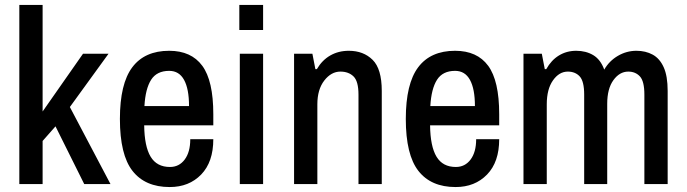

<svg xmlns="http://www.w3.org/2000/svg" viewBox="-20 -743 2773 775"><path d="M58 0V-723H152V-293L315 -526H418L262 -311L426 0H320L204 -233L152 -174V0Z M665 12Q566 12 515 -53Q464 -118 464 -263Q464 -405 514 -471.5Q564 -538 663 -538Q752 -538 796.5 -477.5Q841 -417 841 -282V-237H562Q563 -152 588 -110.5Q613 -69 666 -69Q703 -69 725.5 -99Q748 -129 748 -181H841Q841 -89 792 -38.5Q743 12 665 12ZM563 -315H743Q743 -384 723 -420.5Q703 -457 663 -457Q613 -457 590 -421Q567 -385 563 -315Z M948 0V-526H1042V0ZM946 -622V-723H1042V-622Z M1167 0V-526H1241L1253 -464H1259Q1280 -500 1313 -519Q1346 -538 1388 -538Q1447 -538 1484 -501.5Q1521 -465 1521 -376V0H1427V-361Q1427 -415 1407 -434.5Q1387 -454 1354 -454Q1317 -454 1289 -418Q1261 -382 1261 -322V0Z M1819 12Q1720 12 1669 -53Q1618 -118 1618 -263Q1618 -405 1668 -471.5Q1718 -538 1817 -538Q1906 -538 1950.5 -477.5Q1995 -417 1995 -282V-237H1716Q1717 -152 1742 -110.5Q1767 -69 1820 -69Q1857 -69 1879.5 -99Q1902 -129 1902 -181H1995Q1995 -89 1946 -38.5Q1897 12 1819 12ZM1717 -315H1897Q1897 -384 1877 -420.5Q1857 -457 1817 -457Q1767 -457 1744 -421Q1721 -385 1717 -315Z M2093 0V-526H2167L2179 -464H2185Q2205 -500 2236 -519Q2267 -538 2306 -538Q2345 -538 2374.5 -520.5Q2404 -503 2419 -462Q2439 -497 2474 -517.5Q2509 -538 2549 -538Q2586 -538 2614.5 -522.5Q2643 -507 2659 -471.5Q2675 -436 2675 -376V0H2581V-361Q2581 -415 2563 -434.5Q2545 -454 2516 -454Q2481 -454 2456 -419.5Q2431 -385 2431 -324V0H2338V-361Q2338 -415 2320 -434.5Q2302 -454 2272 -454Q2237 -454 2212 -418.5Q2187 -383 2187 -322V0Z"/></svg>

Font: Archivo Narrow Medium
Style: Regular
Weight: 500
Designer: Hector Gatti
Foundry: Omnibus-Type
Version: Version 3.002